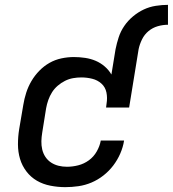

<svg xmlns="http://www.w3.org/2000/svg" viewBox="-20 -763 712 791"><path d="M456 -560Q461 -585 469 -609.5Q477 -634 492 -656Q507 -678 528 -695.5Q549 -713 572.5 -724Q596 -735 622 -739Q648 -743 672 -743V-661Q651 -661 630 -655Q609 -649 592 -635Q575 -621 565 -600.5Q555 -580 551 -560ZM249 8Q218 8 187.5 2Q157 -4 132 -18.5Q107 -33 89 -56.5Q71 -80 62.5 -108.5Q54 -137 54 -168.5Q54 -200 59 -231L76 -331Q80 -356 88 -381Q96 -406 109.5 -429Q123 -452 142 -471.5Q161 -491 184 -504Q207 -517 233 -522.5Q259 -528 284 -528Q308 -528 331 -524.5Q354 -521 374 -512.5Q394 -504 411 -489.5Q428 -475 439 -456L456 -560H551L512 -320H417L419 -336Q423 -360 418.5 -382Q414 -404 398 -418.5Q382 -433 360 -438.5Q338 -444 315 -444Q298 -444 281 -441Q264 -438 248 -430Q232 -422 218 -410Q204 -398 194.5 -383Q185 -368 179 -351Q173 -334 170 -317L154 -217Q151 -199 150.5 -181.5Q150 -164 154 -147Q158 -130 167.5 -116Q177 -102 191 -93Q205 -84 221.5 -80Q238 -76 256 -76Q279 -76 302.5 -82Q326 -88 346 -102.5Q366 -117 378.5 -139Q391 -161 395 -183V-184H491V-183Q487 -157 475.5 -130.5Q464 -104 446.5 -81Q429 -58 406 -40Q383 -22 357 -11Q331 0 303.5 4Q276 8 249 8Z"/></svg>

Font: Iosevka Aile Medium Oblique
Style: Regular
Weight: 500
Italic angle: -9°
Designer: Belleve Invis
Foundry: Belleve Invis
Version: Version 31.1.0; ttfautohint (v1.8.4)